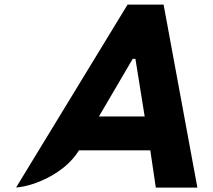

<svg xmlns="http://www.w3.org/2000/svg" viewBox="-20 -838 945 850"><path d="M326.8 -168 329.7 -172.5H645.4L669.8 -7.5H853.8L704.3 -817.5H544.7L51.2 -7.9C133.1 -13.8 265.9 -71.3 326.8 -168ZM418.1 -322.5 567.5 -577.5H579.5L620.5 -322.5Z"/></svg>

Font: Hussar Nova
Style: RgIta
Weight: 700
Foundry: Cannot Into Space Fonts
Version: Version 0.99